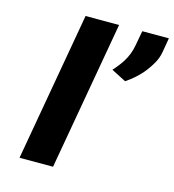

<svg xmlns="http://www.w3.org/2000/svg" viewBox="-111 -843 847 935"><g transform="rotate(15 312.5 -375.0)"><path d="M242 0 374 -750H205L73 0ZM399 -531 473 -493C506 -515 539 -544 563 -576C584 -604 605 -636 612 -674L625 -750H491L477 -674C466 -612 434 -570 399 -531Z"/></g></svg>

Font: Asimov
Style: XWidIt
Weight: 500
Designer: Google
Version: Version 2.000980; 2014